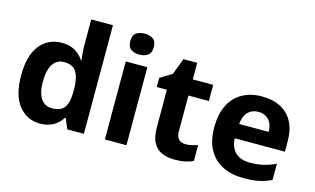

<svg xmlns="http://www.w3.org/2000/svg" viewBox="-91 -1025 2131 1298"><g transform="rotate(15 974.5 -375.5)"><path d="M252 10Q162 10 104.5 -61.5Q47 -133 47 -272Q47 -413 105 -484.5Q163 -556 257 -556Q296 -556 324.5 -545.5Q353 -535 374.5 -517Q396 -499 410 -476H415Q412 -494 409.5 -526.5Q407 -559 407 -586V-760H559V0H443L413 -71H407Q393 -48 372 -30Q351 -12 321.5 -1Q292 10 252 10ZM305 -111Q367 -111 392 -146.5Q417 -182 417 -255V-271Q417 -350 393 -392Q369 -434 304 -434Q255 -434 227.5 -392Q200 -350 200 -270Q200 -190 227.5 -150.5Q255 -111 305 -111Z M857 -546V0H706V-546ZM782 -761Q815 -761 839.5 -745.5Q864 -730 864 -687Q864 -646 839.5 -630Q815 -614 782 -614Q748 -614 724 -630Q700 -646 700 -687Q700 -730 724 -745.5Q748 -761 782 -761Z M1240 -110Q1263 -110 1284.5 -115Q1306 -120 1325 -126V-15Q1301 -4 1269.5 3Q1238 10 1195 10Q1146 10 1107.5 -6Q1069 -22 1046.5 -61.5Q1024 -101 1024 -172V-433H953V-497L1035 -547L1079 -662H1175V-546H1318V-433H1175V-181Q1175 -145 1192.5 -127.5Q1210 -110 1240 -110Z M1658 -556Q1734 -556 1789 -527.5Q1844 -499 1873.5 -443.5Q1903 -388 1903 -308V-235H1552Q1554 -173 1590 -137.5Q1626 -102 1693 -102Q1744 -102 1786 -112Q1828 -122 1872 -142V-29Q1832 -9 1787.5 0.5Q1743 10 1677 10Q1596 10 1533.5 -20Q1471 -50 1435 -112.5Q1399 -175 1399 -269Q1399 -365 1431.5 -428.5Q1464 -492 1522.5 -524Q1581 -556 1658 -556ZM1662 -449Q1617 -449 1589 -420.5Q1561 -392 1556 -336H1762Q1762 -369 1751 -394Q1740 -419 1717.5 -434Q1695 -449 1662 -449Z"/></g></svg>

Font: Noto Sans Lao UI
Style: Regular
Weight: 400
Designer: Monotype Design Team
Foundry: Monotype Imaging Inc.
Version: Version 2.000